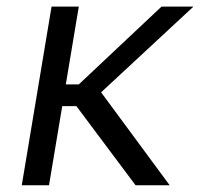

<svg xmlns="http://www.w3.org/2000/svg" viewBox="-20 -548 657 568"><path d="M213.1 -528.4 174.7 -298.3H213.1L457.7 -528.4H552.2L279.1 -274.9L481.9 0H381L206 -234H164.1L125 0H44.4L132.5 -528.4Z"/></svg>

Font: Inter UI Light
Style: Italic
Weight: 300
Italic angle: 9.39999°
Designer: Rasmus Andersson
Foundry: rsms
Version: 3.2;8d6f07862